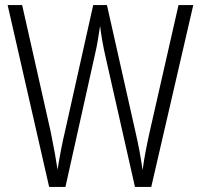

<svg xmlns="http://www.w3.org/2000/svg" viewBox="-20 -800 788 754"><path d="M739 -780H681L568 -283C557 -233 547 -185 540 -132C532 -187 524 -230 512 -282L400 -780H346L235 -283C225 -242 214 -184 206 -134C201 -169 192 -219 179 -283L67 -780H10L173 -66H237L352 -582C362 -623 367 -660 373 -698C379 -651 386 -614 394 -579L510 -66H574Z"/></svg>

Font: Noto Sans Malayalam UI Condensed Light
Style: Regular
Weight: 300
Width: 3
Designer: Jelle Bosma - Monotype Design Team
Foundry: Monotype Imaging Inc.
Version: Version 2.104